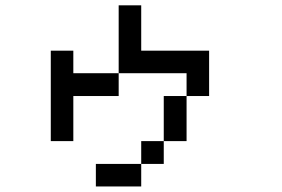

<svg xmlns="http://www.w3.org/2000/svg" viewBox="-20 -546 1040 707"><path d="M167 -26.4V-359.4H250V-276.4H417V-526.4H500V-359.4H750V-192.4H667V-26.4H583V-192.4H667V-276.4H417V-192.4H250V-26.4ZM583 -26.4V57.6H500V-26.4ZM500 57.6V140.6H333V57.6Z"/></svg>

Font: KH Dot Kodenmachou 12
Style: Regular
Weight: 400
Designer: Original version for X68000 by Keitarou Hiraki (http://hp.vector.co.jp/authors/VA000874/) / TrueType conversion by Homem
Version: Version 1.00.20150527